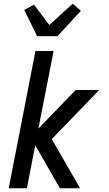

<svg xmlns="http://www.w3.org/2000/svg" viewBox="-20 -1015 590 1035"><path d="M303 0 170 -232 125 0H27L171 -740H269L187 -322L388 -530H515L259 -265L412 0ZM180 -820 111 -961 163 -990 246 -880 308 -937 372 -995 416 -957 290 -820Z"/></svg>

Font: Lode Dark Term
Style: Bold Italic
Weight: 700
Italic angle: -11°
Monospace: yes
Designer: Belleve Invis
Foundry: Belleve Invis
Version: Version 29.2.0